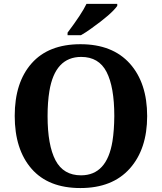

<svg xmlns="http://www.w3.org/2000/svg" viewBox="-20 -951 827 981"><path d="M223.1 -357.9Q223.1 -209 263.7 -131.8Q304.2 -55.2 394 -55.2Q526.4 -55.2 554.7 -230Q563.5 -286.1 564 -357.9Q564 -506.8 524.4 -583.5Q484.9 -660.2 395 -660.2Q261.2 -660.2 232.4 -485.8Q223.1 -429.7 223.1 -357.9ZM55.2 -358.9Q55.2 -529.8 141.6 -627.4Q228 -725.1 391.1 -725.1Q554.7 -725.1 643.6 -626Q731.9 -526.9 731.9 -357.9Q731.9 -189.5 643.1 -89.8Q554.2 9.8 390.6 9.8Q227.1 9.8 141.1 -88.9Q55.2 -187.5 55.2 -358.9ZM579.1 -931.2V-920.9Q549.8 -878.9 445.3 -804.7Q417 -784.2 393.1 -771H325.2V-784.2Q397.5 -879.9 421.9 -931.2Z"/></svg>

Font: DroidSerif-Bold
Style: Bold
Weight: 700
Foundry: Ascender Corporation
Version: Version 1.00 build 112